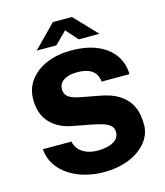

<svg xmlns="http://www.w3.org/2000/svg" viewBox="-133 -1021 969 1130"><g transform="rotate(-15 351.5 -455.5)"><path d="M358 10Q303 10 249.8 -3.8Q196.5 -17.5 152.5 -45.2Q108.5 -73 79.8 -115Q51 -157 46 -213.5H220Q226.5 -184 245 -163.8Q263.5 -143.5 292.2 -132.8Q321 -122 357 -122Q392 -122 422 -130Q452 -138 470.2 -155Q488.5 -172 488.5 -200.5Q488.5 -225 471.8 -239.8Q455 -254.5 427.5 -263.2Q400 -272 368 -278L250 -300.5Q167.5 -315 118 -366.5Q68.5 -418 67 -506Q66 -576.5 104.8 -627.2Q143.5 -678 209 -705Q274.5 -732 354.5 -732Q450.5 -732 516.8 -703Q583 -674 617.5 -623.2Q652 -572.5 653 -508.5H483.5Q480 -541.5 463.5 -561.5Q447 -581.5 420.2 -590.2Q393.5 -599 358 -599Q329 -599 308 -593.2Q287 -587.5 273 -577.5Q259 -567.5 252.2 -554.2Q245.5 -541 245.5 -526.5Q245.5 -498.5 263.8 -481.2Q282 -464 334 -453L451.5 -431Q523.5 -418 565 -391Q606.5 -364 627 -330.2Q647.5 -296.5 653.2 -262.5Q659 -228.5 659 -200.5Q659 -141 620.2 -93Q581.5 -45 513.8 -17.5Q446 10 358 10ZM417.5 -783.5 353.5 -855.5 281.5 -783.5H161.5L296.5 -921H412.5L544 -783.5Z"/></g></svg>

Font: Public Sans Thin ExtraBold
Style: Regular
Weight: 800
Version: Version 1.007